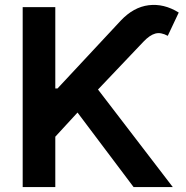

<svg xmlns="http://www.w3.org/2000/svg" viewBox="-20 -756 750 776"><path d="M71.7 0V-727.3H203.5V-398.4H212.4L468 -672.6Q519.5 -727.3 581 -734.9Q642.4 -742.5 702.4 -705.3L658 -611.2Q630.3 -626.4 607.8 -620.4Q585.2 -614.3 559.7 -587.4L376.1 -394.2L678.3 0H519.9L293.3 -301.1L203.5 -203.5V0Z"/></svg>

Font: Inter Zeller Semi Bold
Style: Regular
Weight: 600
Designer: Rasmus Andersson; Joe Bland
Foundry: zeller
Version: Version 3.015;git-dec3a8cb1